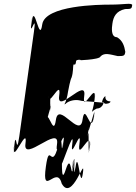

<svg xmlns="http://www.w3.org/2000/svg" viewBox="-20 -849 706 996"><path d="M552 -825C495 -825 213 -822 199 -722C185 -620 159 -834 146 -742C132 -642 158 -840 144 -740C129 -630 173 -802 156 -684L80 -141C63 -23 67 -195 52 -85C38 15 68 -184 54 -84C41 8 126 -205 112 -103C98 -3 290 -203 276 -103C262 -3 323 -205 309 -108C295 -8 322 -212 308 -112C293 -8 309 -197 281 -90C247 40 237 -120 218 15C195 181 275 3 300 103C355 203 424 -51 410 49C396 149 386 -83 372 17C355 114 376 -95 359 3C345 103 370 -94 356 6C344 108 379 -96 362 8C347 110 353 -70 321 31C290 130 308 -79 297 2C290 50 369 -203 355 -103C341 -3 406 -203 392 -103C378 -2 458 -193 443 -84C429 16 460 -186 446 -86C433 5 446 -223 434 -140L441 -190C429 -108 481 -335 468 -245C454 -145 481 -346 467 -246C452 -137 422 -329 408 -227C394 -127 284 -327 270 -227C256 -125 226 -319 211 -209C197 -109 227 -308 213 -208C200 -116 250 -346 238 -264L245 -314C233 -232 249 -463 236 -371C222 -271 248 -470 234 -370C219 -260 301 -454 287 -352C273 -252 431 -452 417 -352C403 -250 485 -441 470 -332C456 -232 485 -434 471 -334C458 -244 443 -268 482 -286C518 -286 524 -334 510 -316C508 -327 518 -347 527 -350C524 -328 540 -323 553 -323C554 -314 533 -308 522 -312C533 -320 402 -322 394 -328C368 -334 338 -326 323 -313C321 -311 318 -308 314 -308C321 -317 330 -350 333 -374C334 -383 346 -440 351 -446C361 -475 358 -505 361 -514C373 -514 372 -514 375 -534C385 -544 412 -536 396 -536C362 -536 499 -537 502 -557C523 -577 549 -567 591 -558C624 -558 627 -560 630 -580C625 -610 617 -638 587 -656C554 -656 560 -706 563 -726C568 -764 584 -792 629 -802C663 -802 663 -804 666 -824C658 -835 627 -825 552 -825Z"/></svg>

Font: Hussar Przerywany
Style: Obl
Weight: 400
Foundry: Cannot Into Space Fonts
Version: Version 0.982